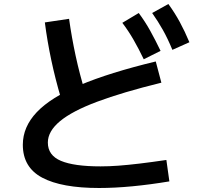

<svg xmlns="http://www.w3.org/2000/svg" viewBox="-20 -875 1040 959"><path d="M475 64Q288 64 191 12.5Q94 -39 94 -152Q94 -241 163.5 -314.5Q233 -388 379.5 -450Q526 -512 758 -568L786 -462Q591 -414 465.5 -367Q340 -320 279.5 -269.5Q219 -219 219 -163Q219 -99 284.5 -71.5Q350 -44 482 -44Q525 -44 572 -47.5Q619 -51 677.5 -58Q736 -65 811 -76L826 31Q730 47 641.5 55.5Q553 64 475 64ZM285 -383Q256 -481 236 -575.5Q216 -670 204 -763L325 -781Q338 -688 358 -595.5Q378 -503 406 -412ZM698 -579Q672 -633 647 -676.5Q622 -720 591 -761L673 -810Q705 -767 730.5 -721Q756 -675 782 -621ZM841 -626Q818 -682 793.5 -725.5Q769 -769 740 -810L821 -855Q853 -811 878 -765Q903 -719 926 -664Z"/></svg>

Font: M PLUS 2 SemiBold
Style: Regular
Weight: 600
Designer: Coji Morishita
Foundry: UNDERFOREST DESIGN
Version: Version 1.001